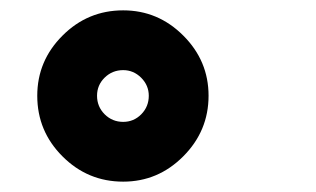

<svg xmlns="http://www.w3.org/2000/svg" viewBox="-20 -829 610 371"><path d="M218 -478Q149.5 -478 100.8 -526.8Q52 -575.5 52 -644Q52 -711.5 100.8 -760.2Q149.5 -809 218 -809Q285.5 -809 334.2 -760.2Q383 -711.5 383 -644Q383 -576 334.2 -527Q285.5 -478 218 -478ZM218 -593.5Q238.5 -593.5 253 -608.2Q267.5 -623 267.5 -644Q267.5 -664 252.8 -678.8Q238 -693.5 218 -693.5Q197 -693.5 182.2 -679Q167.5 -664.5 167.5 -644Q167.5 -623 182.2 -608.2Q197 -593.5 218 -593.5Z"/></svg>

Font: League Mono Narrow ExtraBold
Style: Regular
Weight: 800
Width: 3
Designer: Tyler Finck
Foundry: The League of Moveable Type / Tyler Finck
Version: Version 2.210